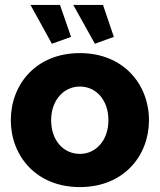

<svg xmlns="http://www.w3.org/2000/svg" viewBox="-20 -751 650 781"><path d="M104 -731 191 -573 269 -601 224 -731ZM278 -731 366 -573 443 -601 399 -731ZM24 -262C24 -118 126 10 305 10C484 10 586 -118 586 -262C586 -407 483 -535 305 -535C126 -535 24 -407 24 -262ZM305 -125C238 -125 188 -180 188 -262C188 -343 239 -399 305 -399C371 -399 421 -344 421 -262C421 -181 371 -125 305 -125Z"/></svg>

Font: FIGSv2-sans-serif ExtraBold
Style: Regular
Weight: 800
Designer: Matt McInerney, Pablo Impallari, Rodrigo Fuenzalida,Mirko Velimirovic
Foundry: Matt McInerney, Pablo Impallari, Rodrigo Fuenzalida
Version: Version 4.021;hotconv 1.0.109;makeotfexe 2.5.65596